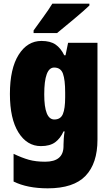

<svg xmlns="http://www.w3.org/2000/svg" viewBox="-20 -786 602 1046"><path d="M275 -418Q311 -418 323 -384.5Q335 -351 335 -282V-256Q335 -194 322.5 -164.5Q310 -135 276 -135Q221 -135 221 -272Q221 -418 275 -418ZM206 -563Q129 -563 81.5 -487.5Q34 -412 34 -274Q34 -139 80.5 -64.5Q127 10 203 10Q252 10 280.5 -11Q309 -32 326 -70H332Q329 -53 327.5 -32.5Q326 -12 326 2V10Q326 95 226 95Q175 95 137.5 84.5Q100 74 54 52V203Q129 240 240 240Q381 240 446 172Q511 104 511 -25V-553H351L337 -485H330Q311 -524 282.5 -543.5Q254 -563 206 -563ZM467 -766H265Q245 -733 216 -693.5Q187 -654 163 -620V-606H291Q329 -637 384 -683Q439 -729 467 -756Z"/></svg>

Font: Noto Sans Display SemiCondensed Black
Style: Regular
Weight: 900
Width: 4
Designer: Monotype Design Team
Foundry: Monotype Imaging Inc.
Version: Version 1.900